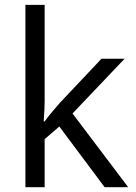

<svg xmlns="http://www.w3.org/2000/svg" viewBox="-20 -780 565 800"><path d="M166 -273.9Q187 -303.7 230 -352.1L402.8 -535.2H499L282.2 -307.1L514.2 0H416L227.1 -252.9L166 -200.2V0H85.9V-759.8H166V-356.9Q166 -330.1 162.1 -273.9Z"/></svg>

Font: f08437224
Style: Regular
Weight: 400
Foundry: Ascender Corporation
Version: Version 1.10